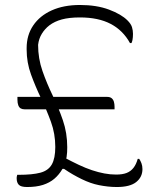

<svg xmlns="http://www.w3.org/2000/svg" viewBox="-20 -739 640 771"><path d="M50 -350H409Q422 -350 428.5 -344.5Q435 -339 437.5 -330Q440 -321 440 -310Q440 -309 440 -307Q440 -305 440 -303.5Q440 -302 440 -300H79Q70 -300 63.5 -303.5Q57 -307 53.5 -316Q50 -325 50 -339Q50 -341 50 -343Q50 -345 50 -347Q50 -349 50 -350ZM301 -669Q258 -669 228.5 -661Q199 -653 178 -637Q160 -623 148 -603.5Q136 -584 133 -559Q133 -504 150.5 -454Q168 -404 191.5 -355.5Q215 -307 232.5 -256Q250 -205 250 -148Q250 -138 249.5 -128Q249 -118 247.5 -109Q246 -100 244 -92L240 -112L252 -91L237 -107Q269 -90 296.5 -77Q324 -64 349.5 -55.5Q375 -47 399 -42.5Q423 -38 446 -38Q472 -38 488.5 -44.5Q505 -51 516 -65Q527 -79 533 -101H539Q544 -94 548 -83.5Q552 -73 552 -60Q552 -28 527 -8Q502 12 449 12Q431 12 413 10Q395 8 377.5 4.5Q360 1 343 -5Q326 -11 308.5 -19.5Q291 -28 273.5 -38Q256 -48 237 -61H231Q217 -37 198 -21Q179 -5 152.5 3.5Q126 12 89 12Q64 12 55.5 3Q47 -6 47 -22Q47 -24 47 -26Q47 -28 47.5 -30Q48 -32 48.5 -34Q49 -36 49 -37H55Q110 -37 142 -45.5Q174 -54 188 -78.5Q202 -103 202 -149Q202 -202 184.5 -250Q167 -298 144.5 -345Q122 -392 104.5 -440Q87 -488 87 -540V-546Q87 -598 113.5 -637Q140 -676 188 -697.5Q236 -719 301 -719Q368 -719 417.5 -700.5Q467 -682 492 -657Q506 -643 510 -630Q514 -617 514 -603Q514 -596 513.5 -590Q513 -584 512 -578.5Q511 -573 508 -566H502Q474 -617 424.5 -643Q375 -669 301 -669Z"/></svg>

Font: Recursive Monospace Casual Light
Style: Regular
Weight: 300
Version: Version 1.047